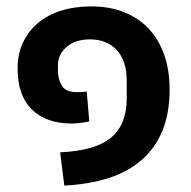

<svg xmlns="http://www.w3.org/2000/svg" viewBox="-20 -535 597 600"><path d="M168 -59Q278 -64 327 -105Q376 -146 376 -227V-282Q376 -345 345 -378.5Q314 -412 261 -412Q216 -412 188.5 -388.5Q161 -365 161 -331V-314Q161 -288 173 -267.5Q185 -247 221 -247Q229 -247 237 -247.5Q245 -248 251 -249L259 -156Q249 -153 233 -151Q217 -149 204 -149Q125 -149 80 -192.5Q35 -236 35 -321Q35 -366 51.5 -401.5Q68 -437 98 -462.5Q128 -488 170.5 -501.5Q213 -515 266 -515Q322 -515 367.5 -497Q413 -479 444.5 -445.5Q476 -412 493 -364Q510 -316 510 -255Q510 -181 487.5 -126.5Q465 -72 422.5 -35Q380 2 319 21.5Q258 41 181 45Z"/></svg>

Font: IBM Plex Sans Thai SemiBold
Style: Regular
Weight: 600
Designer: Mike Abbink, Paul van der Laan, Pieter van Rosmalen, Ben Mitchell, Mark Frömberg
Foundry: Bold Monday
Version: Version 1.1